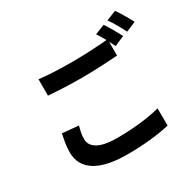

<svg xmlns="http://www.w3.org/2000/svg" viewBox="-190 -1081 1380 1351"><g transform="rotate(-30 500.0 -405.5)"><path d="M280 -293 148 -305C141 -267 129 -218 129 -161C129 -23 244 54 473 54C613 54 733 40 820 19L819 -121C731 -97 603 -82 468 -82C324 -82 263 -127 263 -192C263 -225 270 -257 280 -293ZM903 -865 823 -833C851 -795 883 -737 904 -695L984 -729C966 -764 929 -828 903 -865ZM784 -820 705 -788C719 -768 734 -743 748 -717C671 -710 563 -704 468 -704C363 -704 270 -708 196 -717V-584C277 -578 364 -573 469 -573C564 -573 688 -580 758 -585V-697L783 -648L864 -683C845 -720 809 -784 784 -820Z"/></g></svg>

Font: Source Han Sans KR
Style: Bold
Weight: 700
Designer: Ryoko NISHIZUKA 西塚涼子 (kana, bopomofo & ideographs); Paul D. Hunt (Latin, Greek & Cyrillic); Sandoll Communications 산돌커뮤니
Foundry: Adobe
Version: Version 2.004;hotconv 1.0.118;makeotfexe 2.5.65603